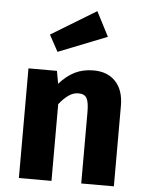

<svg xmlns="http://www.w3.org/2000/svg" viewBox="-58 -903 731 950"><g transform="rotate(5 307.5 -428.0)"><path d="M71.8 0V-544.6H213.3L224.6 -481.5Q261 -522.6 301.5 -542.6Q342.1 -562.6 393.8 -562.6Q463.6 -562.6 503.6 -520Q543.6 -477.4 543.6 -400V0H381.5V-353.3Q381.5 -403.6 370.5 -423.3Q359.5 -443.1 329.2 -443.1Q303.6 -443.1 280.3 -426.7Q256.9 -410.3 233.8 -381V0ZM386.7 -856.4 449.7 -734.4 207.7 -638.5 163.1 -720.5Z"/></g></svg>

Font: FiraCode Nerd Font Mono
Style: Bold
Weight: 700
Monospace: yes
Designer: Carrois Corporate, Edenspiekermann AG, Nikita Prokopov
Foundry: Carrois Corporate, Edenspiekermann AG, Nikita Prokopov
Version: Version 6.002;Nerd Fonts 3.3.0